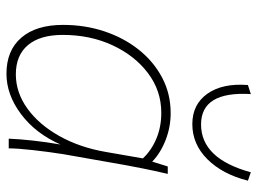

<svg xmlns="http://www.w3.org/2000/svg" viewBox="-121 -668 796 594"><g transform="rotate(90 277.0 -371.0)"><path d="M208 7Q136 7 96.5 -39Q57 -85 57 -168Q57 -236 77 -296Q97 -356 133.5 -402Q170 -448 220 -474.5Q270 -501 330 -501Q373 -501 413 -485.5Q453 -470 480 -444L495 -492H518Q508 -449 501.5 -416.5Q495 -384 491 -362L457 -169Q450 -125 444.5 -76Q439 -27 439 0H409Q412 -71 427 -160Q393 -83 333 -38Q273 7 208 7ZM210 -22Q266 -22 315.5 -57.5Q365 -93 400.5 -156Q436 -219 450 -300L470 -415Q446 -441 409.5 -456.5Q373 -472 329 -472Q261 -472 206.5 -431Q152 -390 120 -321Q88 -252 88 -167Q88 -97 119.5 -59.5Q151 -22 210 -22ZM513 -749 539 -740Q519 -661 472.5 -614.5Q426 -568 364 -568Q303 -568 270 -614.5Q237 -661 243 -740L271 -749Q262 -595 365 -595Q471 -595 513 -749Z"/></g></svg>

Font: Livvic Thin
Style: Italic
Weight: 250
Italic angle: -10°
Designer: Jacques Le Bailly, Baron von Fonthausen
Version: Version 1.001; ttfautohint (v1.8.2)